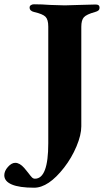

<svg xmlns="http://www.w3.org/2000/svg" viewBox="-102 -675 492 895"><path d="M-82 142Q-82 122 -65 103Q-48 84 -31 84Q-10 84 11 108L29 130Q41 146 47 152Q53 158 61 158Q123 158 123 -7V-551Q123 -584 110 -597Q97 -610 57 -619Q36 -624 36 -640Q36 -647 42 -651Q48 -655 56 -655Q93 -655 132 -652Q180 -650 200 -650Q218 -650 268 -652Q320 -654 344 -654Q362 -654 362 -640Q362 -631 357 -626.5Q352 -622 341 -619Q301 -608 289 -594.5Q277 -581 277 -550V-86Q277 -46 254.5 7.5Q232 61 197 106Q124 200 57 200Q-12 200 -47 185Q-82 170 -82 142Z"/></svg>

Font: EB Garamond
Style: Bold
Weight: 700
Designer: Georg Duffner and Octavio Pardo
Foundry: Georg Duffner
Version: Version 1.000; ttfautohint (v1.6)